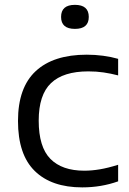

<svg xmlns="http://www.w3.org/2000/svg" viewBox="-20 -782 546 811"><path d="M327.5 9.5Q197.5 9.5 126.8 -59.8Q56 -129 56 -271Q56 -412 130.8 -481.5Q205.5 -551 346.5 -551Q381.5 -551 415.5 -546.5Q449.5 -542 479 -533.5V-463.5Q448 -471.5 417.8 -476Q387.5 -480.5 353 -480.5Q247.5 -480.5 195.5 -431Q143.5 -381.5 143.5 -272.5Q143.5 -161 192.8 -111Q242 -61 336 -61Q367.5 -61 401.8 -66.8Q436 -72.5 479 -86V-16Q407.5 9.5 327.5 9.5ZM296.5 -660Q238 -660 238 -710.5Q238 -761.5 296.5 -761.5Q355 -761.5 355 -710.5Q355 -660 296.5 -660Z"/></svg>

Font: Encode Sans Expanded Expanded
Style: Regular
Weight: 400
Width: 7
Designer: Multiple Designers
Foundry: Impallari Type
Version: Version 3.000; ttfautohint (v1.8.3) -l 8 -r 50 -G 200 -x 14 